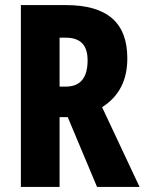

<svg xmlns="http://www.w3.org/2000/svg" viewBox="-20 -734 568 754"><path d="M239 -714H62V0H214V-274H246L361 0H528L381 -313C448 -356 480 -419 480 -505C480 -645 401 -714 239 -714ZM238 -586C296 -586 324 -557 324 -497C324 -428 295 -394 239 -394H214V-586Z"/></svg>

Font: Noto Sans Arabic UI XCn XBd
Style: Regular
Weight: 800
Width: 2
Designer: Monotype Design Team, Nadine Chahine and Nizar Qandah
Foundry: Monotype Imaging Inc.
Version: Version 2.010